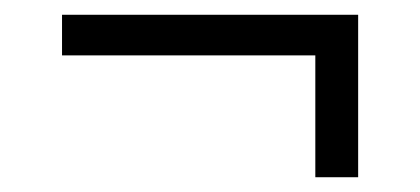

<svg xmlns="http://www.w3.org/2000/svg" viewBox="-20 -370 569 260"><path d="M465 -130H407V-295H64V-350H465Z"/></svg>

Font: Montserrat Ace
Style: Regular
Weight: 400
Designer: Julieta Ulanovsky
Foundry: Julieta Ulanovsky
Version: Version 1